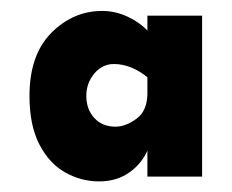

<svg xmlns="http://www.w3.org/2000/svg" viewBox="-20 -689 426 353"><path d="M162.1 -355.5Q128.9 -355.5 99.6 -372.1Q70.3 -388.7 52.2 -423.8Q34.2 -459 34.2 -512.7Q34.2 -587.9 74.2 -628.4Q114.3 -668.9 168 -668.9Q191.4 -668.9 213.9 -658.7Q236.3 -648.4 251 -632.8V-660.2H351.6V-364.3H251V-412.1Q240.2 -387.7 217.3 -371.6Q194.3 -355.5 162.1 -355.5ZM192.4 -456.1Q210.9 -456.1 231 -470.7Q251 -485.4 251 -517.6V-546.9Q238.3 -557.6 222.2 -564.5Q206.1 -571.3 189.5 -571.3Q168 -571.3 153.3 -553.7Q138.7 -536.1 138.7 -512.7Q138.7 -488.3 153.3 -472.2Q168 -456.1 192.4 -456.1Z"/></svg>

Font: Sen ExtraBold
Style: Regular
Weight: 800
Version: Version 2.000;gftools[0.9.31]